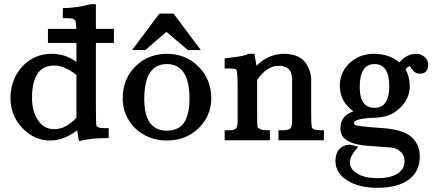

<svg xmlns="http://www.w3.org/2000/svg" viewBox="-20 -670 2070 917"><path d="M209 -532H345Q343 -565 340 -572Q333 -583 303 -583H280V-631Q353 -633 413 -650H438V-532H524V-465H438V-151Q438 -75 441 -69Q446 -58 478 -58H499V-11L478 -10Q449 -10 419 -7Q389 -4 357 4Q354 -10 352.5 -23Q351 -36 349 -48Q286 1 218 1Q146 1 88 -57Q30 -118 30 -201Q30 -290 86 -352Q143 -413 227 -413Q293 -413 345 -374V-465H209ZM345 -312Q289 -357 238 -357Q133 -357 133 -202Q133 -138 161.5 -95.5Q190 -53 240 -53Q268 -53 295.5 -68Q323 -83 345 -108Z M674 -431H611L741 -605H809L939 -431H877L775 -518ZM566 -200Q566 -292 626 -352Q687 -413 777 -413Q867 -413 928 -352Q989 -291 989 -200Q989 -118 929 -58Q868 1 777 1Q687 1 625 -58Q566 -118 566 -200ZM669 -197Q669 -46 777 -46Q834 -46 859.5 -85Q885 -124 885 -197Q885 -364 777 -364Q669 -364 669 -197Z M1196 -413 1198 -390V-393Q1200 -385 1201.5 -376Q1203 -367 1205 -356Q1263 -413 1336 -413Q1429 -413 1456 -339V-340Q1466 -314 1466 -293V-140Q1466 -72 1470 -60Q1479 -48 1508 -48H1527V0H1310V-48H1333Q1358 -48 1366.5 -56.5Q1375 -65 1375 -93V-291Q1375 -356 1311 -356Q1255 -356 1208 -288V-140Q1208 -105 1208.5 -85.5Q1209 -66 1211 -61Q1216 -56 1225.5 -52Q1235 -48 1249 -48H1269V0H1053V-48H1074Q1099 -48 1107 -56.5Q1115 -65 1115 -93V-251Q1115 -326 1109 -337Q1106 -343 1074 -343H1053V-391Q1088 -395 1114 -399Q1140 -403 1157 -408H1156L1167 -413Z M1783 -60Q1906 -54 1947 -14Q1985 22 1985 77Q1985 148 1933 187.5Q1881 227 1781 227Q1697 227 1640 193Q1582 157 1582 98Q1582 63 1601 42Q1620 21 1652 21Q1654 21 1664 23.5Q1674 26 1691 31Q1651 75 1651 105Q1651 138 1687 159.5Q1723 181 1783 181Q1844 181 1878 159.5Q1912 138 1912 100Q1912 70 1892 54Q1884 46 1875 42Q1866 38 1857 36Q1846 34 1827.5 33Q1809 32 1783 30Q1782 30 1781 30L1776 29Q1775 29 1774 29Q1728 27 1695 21Q1662 15 1643 4Q1606 -15 1606 -57Q1606 -118 1668 -138Q1634 -163 1618.5 -193.5Q1603 -224 1603 -261Q1603 -325 1651 -370Q1697 -413 1767 -413Q1802 -413 1833 -402.5Q1864 -392 1887 -372Q1924 -413 1967 -413Q1991 -413 2008 -398Q2025 -383 2025 -361Q2025 -318 1984 -318Q1962 -318 1946 -342Q1939 -354 1937 -354Q1930 -354 1917 -339Q1937 -302 1937 -261Q1937 -213 1909.5 -176Q1882 -139 1838 -120Q1801 -107 1754 -107Q1670 -102 1670 -82Q1670 -76 1681 -71Q1699 -67 1755 -62ZM1698 -254Q1698 -155 1769 -155Q1839 -155 1839 -258Q1839 -364 1769 -364Q1698 -364 1698 -254Z"/></svg>

Font: New Athena Unicode
Style: Bold
Weight: 700
Designer: J. Rusten 1997; rev. by R. Hancock 2001, 2002, rev. by D. Mastronarde 2002-2021
Foundry: Society for Classical Studies (formerly American Philological Association)
Version: Version 5.008